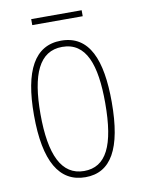

<svg xmlns="http://www.w3.org/2000/svg" viewBox="-77 -694 556 757"><g transform="rotate(-10 201.5 -315.5)"><path d="M303 -641H101V-617H303ZM357 -264C357 -433 315 -537 202 -537C96 -537 46 -444 46 -266C46 -80 100 10 204 10C306 10 357 -77 357 -264ZM72 -266C72 -424 110 -512 202 -512C298 -512 331 -418 331 -265C331 -94 291 -15 203 -15C113 -15 72 -102 72 -266Z"/></g></svg>

Font: Noto Sans Malayalam ExtraCondensed Thin
Style: Regular
Weight: 100
Width: 2
Designer: Jelle Bosma - Monotype Design Team
Foundry: Monotype Imaging Inc.
Version: Version 2.104